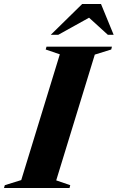

<svg xmlns="http://www.w3.org/2000/svg" viewBox="-65 -938 587 958"><path d="M233.5 -667 163 -691 167 -705H493.5L490 -691L408 -665.5L215.5 -38L285.5 -14L282 0H-45L-41 -14L41 -39.5ZM188.5 -764.5 345 -918H439L502 -764.5H473L362.5 -865H407L226 -764.5Z"/></svg>

Font: Newsreader 60pt
Style: Bold Italic
Weight: 700
Italic angle: -17°
Designer: Hugues Gentile
Foundry: Production Type
Version: Version 1.003